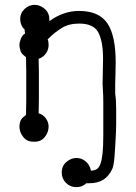

<svg xmlns="http://www.w3.org/2000/svg" viewBox="-20 -559 558 790"><path d="M457 -12Q454 52 451 87.5Q448 123 442 136Q428 166 405 180.5Q382 195 346 195H335Q319 211 294 211Q269 211 251.5 193.5Q234 176 234 151Q234 124 253 107.5Q272 91 295 91Q316 91 333 105.5Q350 120 354 143Q367 143 377 137.5Q387 132 393 116Q399 100 402 71.5Q405 43 405 -4V-119V-140Q405 -167 403.5 -186Q402 -205 402 -216Q402 -222 402.5 -233.5Q403 -245 403 -259.5Q403 -274 403.5 -289Q404 -304 404 -317Q404 -389 384.5 -425.5Q365 -462 306 -462Q264 -462 235 -444.5Q206 -427 176 -397Q180 -390 180 -374Q180 -354 168.5 -338.5Q157 -323 139 -317Q140 -289 140 -262Q140 -235 140 -206Q140 -178 140 -150Q140 -122 139 -93Q158 -87 169 -71.5Q180 -56 180 -38Q180 -15 164.5 4.5Q149 24 124 24H116Q91 24 75.5 4.5Q60 -15 60 -38Q60 -49 63.5 -59.5Q67 -70 77 -78L87 -86Q88 -117 88 -147Q88 -177 88 -207Q88 -236 88 -265.5Q88 -295 87 -324L77 -332Q68 -339 64 -351Q60 -363 60 -374Q60 -385 66 -400Q72 -415 83 -421L81 -438Q72 -446 67.5 -457.5Q63 -469 63 -480Q63 -505 81 -522Q99 -539 122 -539Q145 -539 164 -522.5Q183 -506 183 -480V-472Q241 -514 305 -514Q387 -514 421.5 -463.5Q456 -413 456 -302Q456 -275 455 -249.5Q454 -224 454 -216V-173Q456 -161 457 -145Q458 -129 458 -110V-47Q458 -38 457.5 -29Q457 -20 457 -12Z"/></svg>

Font: Nelagoney
Style: Regular
Weight: 400
Designer: Kanati
Foundry: Kanati and Michael Everson
Version: Version 2.000